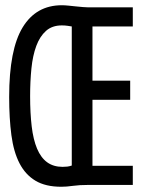

<svg xmlns="http://www.w3.org/2000/svg" viewBox="-20 -722 540 733"><path d="M487 -16H318Q283 -16 258.5 -12.5Q234 -9 214 -9Q154 -9 115.5 -32Q77 -55 54.5 -98.5Q32 -142 23.5 -206Q15 -270 15 -352Q15 -533 66.5 -617.5Q118 -702 216 -702Q227 -702 241.5 -700.5Q256 -699 270.5 -697.5Q285 -696 297 -695Q309 -694 316 -694H487V-621H333V-414H477V-341H333V-89H487ZM254 -621Q248 -622 238 -623.5Q228 -625 216 -625Q179 -625 155.5 -604Q132 -583 118.5 -546.5Q105 -510 100 -461Q95 -412 95 -355Q95 -290 101 -239.5Q107 -189 121.5 -154.5Q136 -120 160 -102.5Q184 -85 219 -85Q229 -85 237 -86Q245 -87 254 -90Z"/></svg>

Font: D2Coding
Style: Regular
Weight: 400
Monospace: yes
Designer: Yong-Rak Park; Jeong-Hwan Yoon; Sang-Min Lee;
Foundry: NHN Corporation
Version: Version 1.3.2; Build 20180524